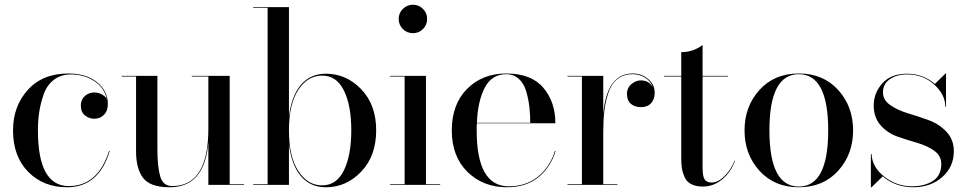

<svg xmlns="http://www.w3.org/2000/svg" viewBox="-20 -780 4074 810"><path d="M431 -360Q422 -408 379 -437Q336 -466 279 -466Q237 -466 207.5 -443.5Q178 -421 164.5 -382.5Q151 -344 145.5 -307.5Q140 -271 140 -230Q140 5 270 5Q393 5 440 -143H443Q397 10 263 10Q163 10 99 -55Q35 -120 35 -230Q35 -332 97.5 -401Q160 -470 269 -470Q344 -470 389.5 -433Q435 -396 435 -341Q435 -312 418.5 -295.5Q402 -279 378 -279Q356 -279 338.5 -293Q321 -307 321 -335Q321 -360 338 -375Q355 -390 378 -390Q396 -390 412.5 -380Q429 -370 431 -360Z M949 -3H1009V0H859V-180Q844 10 696 10Q614 10 584 -29Q554 -68 554 -141V-457H493V-460H644V-152Q644 -76 656 -35.5Q668 5 706 5Q859 5 859 -237V-457H789V-460H949Z M1109 -747H1048V-750H1199V-287Q1209 -374 1249 -421.5Q1289 -469 1355 -469Q1441 -469 1504 -403.5Q1567 -338 1567 -230Q1567 -122 1504 -56Q1441 10 1355 10Q1289 10 1249 -37.5Q1209 -85 1199 -173V0H1048V-3H1109ZM1238.5 -401Q1199 -341 1199 -230Q1199 -119 1238.5 -58.5Q1278 2 1339 2Q1400 2 1431 -61.5Q1462 -125 1462 -230Q1462 -335 1431 -398Q1400 -461 1339 -461Q1278 -461 1238.5 -401Z M1679.5 -657.5Q1662 -675 1662 -700Q1662 -725 1679.5 -742.5Q1697 -760 1722 -760Q1747 -760 1764.5 -742.5Q1782 -725 1782 -700Q1782 -675 1764.5 -657.5Q1747 -640 1722 -640Q1697 -640 1679.5 -657.5ZM1626 -3H1687V-457H1626V-460H1777V-3H1837V0H1626Z M2324 -143Q2303 -74 2251 -32Q2199 10 2119 10Q2018 10 1952 -55Q1886 -120 1886 -230Q1886 -340 1950.5 -405Q2015 -470 2116 -470Q2221 -470 2272 -410Q2323 -350 2323 -260H1992Q1991 -250 1991 -230Q1991 6 2126 6Q2200 6 2250.5 -35.5Q2301 -77 2321 -143ZM2116 -467Q2054 -467 2024.5 -409Q1995 -351 1992 -262H2217Q2217 -296 2213.5 -327.5Q2210 -359 2200.5 -393Q2191 -427 2169 -447Q2147 -467 2116 -467Z M2374 -3H2435V-457H2374V-460H2525V-299Q2540 -470 2650 -470Q2686 -470 2714 -447Q2742 -424 2742 -389Q2742 -362 2727 -345Q2712 -328 2684 -328Q2658 -328 2641.5 -342Q2625 -356 2625 -383Q2625 -411 2646.5 -427.5Q2668 -444 2694.5 -440Q2721 -436 2735 -411Q2725 -438 2701 -452.5Q2677 -467 2650 -467Q2611 -467 2585 -446.5Q2559 -426 2546.5 -388Q2534 -350 2529.5 -311.5Q2525 -273 2525 -223V-3H2585V0H2374Z M3081 -102Q3063 -53 3026.5 -23Q2990 7 2945 7Q2916 7 2896.5 -3Q2877 -13 2868.5 -32Q2860 -51 2857 -69Q2854 -87 2854 -111V-457H2781V-460H2854V-560Q2904 -560 2944 -590V-460H3051V-457H2944V-73Q2944 -37 2952.5 -23.5Q2961 -10 2982 -10Q3009 -10 3036 -36.5Q3063 -63 3079 -102Z M3184 -59.5Q3121 -129 3121 -230Q3121 -331 3184 -400.5Q3247 -470 3350 -470Q3453 -470 3516 -400.5Q3579 -331 3579 -230Q3579 -129 3516 -59.5Q3453 10 3350 10Q3247 10 3184 -59.5ZM3350 -467Q3226 -467 3226 -230Q3226 7 3350 7Q3474 7 3474 -230Q3474 -467 3350 -467Z M3657 10H3654V-130H3657Q3659 -75 3711 -34.5Q3763 6 3828 6Q3880 6 3915.5 -16.5Q3951 -39 3951 -88Q3951 -123 3921.5 -144Q3892 -165 3850.5 -177Q3809 -189 3767 -203.5Q3725 -218 3695.5 -251Q3666 -284 3666 -335Q3666 -388 3702.5 -428.5Q3739 -469 3806 -469Q3874 -469 3924 -426L3969 -470H3971V-330H3968Q3968 -381 3921 -423.5Q3874 -466 3807 -466Q3763 -466 3734 -446Q3705 -426 3705 -390Q3705 -358 3736 -336.5Q3767 -315 3810.5 -302Q3854 -289 3898 -273Q3942 -257 3973 -224Q4004 -191 4004 -142Q4004 -76 3955 -33Q3906 10 3833 10Q3758 10 3704 -36Z"/></svg>

Font: Bodoni* 72
Style: Regular
Weight: 400
Version: Version 1.003